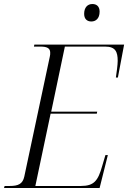

<svg xmlns="http://www.w3.org/2000/svg" viewBox="-37 -936 638 956"><path d="M418 -829C439 -829 459 -843 459 -878C459 -905 443 -916 423 -916C399 -916 382 -899 382 -867C382 -841 397 -829 418 -829ZM-17 0H459L500 -164H488L472 -110C451 -36 432 -10 365 -10H139L215 -370H445L447 -380H218L286 -704H487C538 -704 549 -678 549 -633C549 -612 544 -579 540 -550H550L581 -714H134L132 -704H165C195 -704 213 -697 213 -674C213 -668 213 -661 211 -654L84 -57C76 -20 54 -10 11 -10H-14Z"/></svg>

Font: Noto Serif Display SemiCondensed Light
Style: Italic
Weight: 300
Width: 4
Italic angle: -12°
Designer: Monotype Design Team
Foundry: Monotype Imaging Inc.
Version: Version 2.009